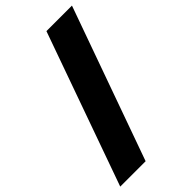

<svg xmlns="http://www.w3.org/2000/svg" viewBox="-329 -797 984 984"><g transform="rotate(-45 163.5 -304.5)"><path d="M-77 111H107L404 -720H219Z"/></g></svg>

Font: Fixel Text 20240404 Black
Style: Italic
Weight: 900
Width: 4
Italic angle: -10°
Designer: AlfaBravo + MacPaw
Foundry: Kyrylo Tkachov, Marchela Mozhyna, Serhii Makarenko, Maria Weinstein, Zakhar Kryvoshyya
Version: Version 1.211;Glyphs 3.2 (3225)